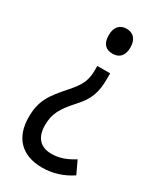

<svg xmlns="http://www.w3.org/2000/svg" viewBox="-187 -701 728 868"><g transform="rotate(30 176.5 -267.5)"><path d="M263 -570C263 -613 241 -635 206 -635C174 -635 150 -615 150 -570C150 -523 173 -505 206 -505C241 -505 263 -526 263 -570ZM242 -395V-423H175V-404C175 -349 163 -320 115 -266C53 -196 22 -155 22 -68C22 38 81 100 188 100C245 100 295 83 340 53L309 -13C272 10 238 25 193 25C136 25 104 -9 104 -73C104 -132 123 -167 179 -229C228 -282 242 -325 242 -395Z"/></g></svg>

Font: Noto Sans Kannada UI Condensed
Style: Regular
Weight: 400
Width: 3
Designer: Jelle Bosma - Monotype Design Team
Foundry: Monotype Imaging Inc.
Version: Version 2.005